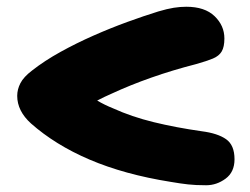

<svg xmlns="http://www.w3.org/2000/svg" viewBox="-20 -635 740 569"><path d="M591 -86Q560 -86 537.5 -88.5Q515 -91 486 -96Q417 -107 357 -123.5Q297 -140 245.5 -162Q194 -184 150.5 -211Q107 -238 72 -269Q31 -306 31 -351Q31 -370 40.5 -388.5Q50 -407 75 -426Q112 -455 159 -481Q206 -507 257 -529.5Q308 -552 357.5 -570Q407 -588 449 -601Q476 -609 495 -612Q514 -615 532 -615Q587 -615 616 -587Q645 -559 645 -521Q645 -496 637 -482.5Q629 -469 611 -461.5Q593 -454 561 -445Q491 -427 428.5 -405Q366 -383 312 -358Q289 -348 268 -337Q290 -324 315 -314Q370 -289 435.5 -273Q501 -257 578 -246Q625 -240 650 -222.5Q675 -205 675 -163Q675 -125 648.5 -105.5Q622 -86 591 -86Z"/></svg>

Font: Shantell Sans Light ExtraBold
Style: Regular
Weight: 800
Version: Version 1.011;[c5ecc13dd]